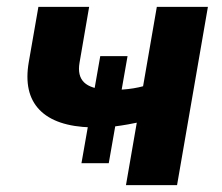

<svg xmlns="http://www.w3.org/2000/svg" viewBox="-20 -540 648 560"><path d="M64 -359.4 92 -520H240L212 -357.2Q205.4 -319 225.3 -299.7Q245.2 -280.4 293.2 -278.4Q323 -276.8 353.9 -280.3Q384.8 -283.8 413 -293L400.4 -186.4Q349.8 -175.6 314.1 -171.2Q278.4 -166.8 246.8 -168.4Q141.8 -171.2 95 -219.9Q48.2 -268.6 64 -359.4ZM217.6 -64 272.4 -376.2H352L297.2 -64ZM437.4 -520H586.4L496.4 0H347.4Z"/></svg>

Font: Fixel Italic Variable 20240409 Display Thin
Style: Italic
Weight: 100
Italic angle: -10°
Designer: AlfaBravo + MacPaw
Foundry: Kyrylo Tkachov, Marchela Mozhyna, Serhii Makarenko, Maria Weinstein, Zakhar Kryvoshyya
Version: Version 1.211;Glyphs 3.2 (3225)